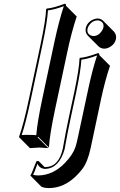

<svg xmlns="http://www.w3.org/2000/svg" viewBox="-20 -718 630 1008"><path d="M430.2 -569.8Q436.5 -600.1 468.3 -615.2Q480.5 -620.6 492.2 -621.1Q509.8 -620.1 521 -609.4L577.6 -552.7Q592.8 -536.1 588.9 -513.7Q582.5 -483.4 550.3 -467.8Q538.1 -462.4 526.9 -462.4Q509.3 -463.4 497.6 -474.1L440.9 -530.8Q425.8 -547.4 430.2 -569.8ZM309.6 63Q310.5 58.6 313 44.4Q323.7 -18.1 340.3 -96.2L370.1 -234.9Q396 -357.9 397.5 -411.1L399.9 -414.1Q434.1 -417 494.1 -439Q498 -438.5 500 -437Q502 -433.6 501 -429.2L557.6 -372.6Q531.2 -295.4 509.8 -194.3L456.1 58.6Q440.4 132.3 412.1 169.4Q401.4 183.6 384.8 200.7Q318.4 269 237.3 269.5Q210 269 196.8 261.7L140.6 205.1L140.1 202.1Q146.5 193.8 163.6 147Q168 135.3 171.9 127.9L182.1 127L213.9 158.7Q216.8 158.7 219.2 159.2Q288.6 157.2 309.6 63ZM132.3 -200.2 192.4 -481.9Q220.2 -613.3 222.2 -669.9L225.1 -672.9Q260.3 -675.8 319.3 -698.2Q323.2 -697.8 325.2 -696.3Q327.1 -692.9 326.2 -688L382.8 -631.3Q355.5 -550.3 333 -443.4L269 -143.6Q240.7 -10.7 236.8 56.6L180.2 0L177.2 2.9L233.9 59.6Q231.9 59.6 186.5 56.6L137.2 59.6L80.6 2.9L80.1 0Q103.5 -64 132.3 -200.2ZM142.1 -197.8Q115.2 -71.3 93.8 -8.8Q110.4 -10.3 129.9 -9.8Q153.8 -9.8 170.4 -8.3Q175.8 -75.7 202.6 -202.1L266.6 -502Q289.6 -608.4 314.9 -685.5Q264.6 -667 231.9 -663.6Q228.5 -604.5 202.1 -480ZM319.3 64.9Q291.5 164.1 219.2 168.9Q188 168 176.8 141.6Q174.3 147.9 169.4 161.6Q160.2 187.5 153.8 199.7Q166.5 203.1 180.7 203.1Q258.8 202.1 321.3 137.2Q362.8 93.8 376 54.2Q382.8 33.7 389.6 0L443.8 -252.9Q465.3 -353.5 489.7 -426.8Q439.9 -408.2 407.2 -404.8Q404.3 -349.6 379.9 -232.9L350.1 -93.8Q333.5 -15.6 322.8 45.4Q320.3 60.1 319.3 64.9ZM439.9 -567.9Q434.6 -542.5 456.1 -532.2Q460 -530.8 463.4 -529.8Q467.3 -529.3 470.2 -528.8Q497.1 -528.8 515.1 -556.2Q520.5 -564.5 522.5 -572.3Q527.8 -597.7 506.3 -607.9Q502.4 -609.4 498.5 -610.4Q494.6 -610.8 492.2 -610.8Q465.3 -610.8 446.8 -584Q441.9 -575.7 439.9 -567.9Z"/></svg>

Font: Linux Biolinum Shadow O
Style: Italic
Weight: 400
Italic angle: -12°
Designer: Philipp H. Poll
Foundry: Philipp H. Poll
Version: Version 0.6.2